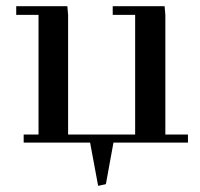

<svg xmlns="http://www.w3.org/2000/svg" viewBox="-20 -459 645 618"><path d="M32.2 -411.1V-439H196.8L199.2 -411.1V-25.9H415V-411.1H342.8V-439H509.8L512.2 -411.1V-25.9H585V0H345.2L320.8 133.8L295.9 139.2L270 0H56.2V-25.9H104V-411.1Z"/></svg>

Font: Dehuti Alt
Style: Bold
Weight: 700
Version: Version 1.2